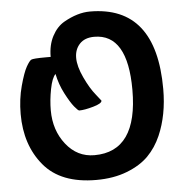

<svg xmlns="http://www.w3.org/2000/svg" viewBox="-51 -724 766 804"><g transform="rotate(-5 332.0 -322.5)"><path d="M322 30Q173 30 101.5 -56Q30 -142 30 -272Q30 -335 45 -390Q60 -445 73 -468Q86 -491 94 -495.5Q102 -500 157 -500H176Q176 -550 195.5 -587Q215 -624 246 -642Q304 -675 356 -675Q634 -675 634 -325Q634 -216 597 -131Q576 -83 542 -48.5Q508 -14 451.5 8Q395 30 322 30ZM505 -333Q505 -568 365 -568Q325 -568 303.5 -545Q282 -522 282 -486.5Q282 -451 304.5 -403Q327 -355 350 -327L372 -299Q372 -287 335 -276.5Q298 -266 276 -266Q271 -266 255.5 -285Q240 -304 219.5 -343.5Q199 -383 190 -427Q175 -412 166 -366Q157 -320 157 -277Q157 -193 204 -133.5Q251 -74 323 -74Q505 -74 505 -333Z"/></g></svg>

Font: Bubblegum Sans
Style: Regular
Weight: 400
Designer: Angel Koziupa and Alejandro Paul
Foundry: Angel Koziupa and Alejandro Paul
Version: Version 1.001